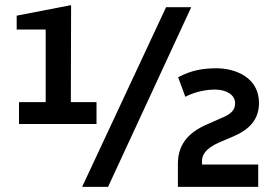

<svg xmlns="http://www.w3.org/2000/svg" viewBox="-20 -728 1067 748"><path d="M54 -245H356V-330H256L257 -708L45 -667V-613H158V-330H54ZM300 0H401L725 -700H627ZM673 -89V0H986V-87H767V-100C767 -121 776 -148 836 -174L890 -197C950 -223 989 -261 989 -327C989 -425 899 -462 823 -462C771 -462 724 -454 674 -427L702 -351C739 -370 780 -379 818 -379C864 -379 896 -357 896 -326C896 -298 879 -283 842 -268L788 -244C708 -210 673 -160 673 -89Z"/></svg>

Font: Finlandica Medium
Style: Regular
Weight: 500
Designer: Niklas Ekholm, Juho Hiilivirta, Jaakko Suomalainen
Foundry: Helsinki Type Studio
Version: Version 2.000;Glyphs 3.2 (3202)